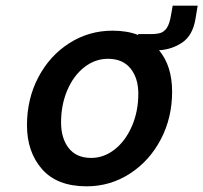

<svg xmlns="http://www.w3.org/2000/svg" viewBox="-20 -648 716 676"><path d="M676 -628 668 -580Q658 -523 622 -498.5Q586 -474 540 -471Q586 -416 586 -325Q586 -233 546 -157Q506 -81 437 -36.5Q368 8 285 8Q181 8 128 -52.5Q75 -113 75 -207Q75 -300 115 -376Q155 -452 224 -496Q293 -540 376 -540Q428 -540 466 -525L467 -528H512Q532 -528 545 -532Q558 -536 567.5 -550Q577 -564 582 -594L588 -628ZM467 -318Q467 -373 439.5 -407Q412 -441 360 -441Q315 -441 277 -411.5Q239 -382 217 -330.5Q195 -279 195 -217Q195 -161 222 -126.5Q249 -92 301 -92Q346 -92 384 -122Q422 -152 444.5 -204Q467 -256 467 -318Z"/></svg>

Font: Be Vietnam SemiBold
Style: Italic
Weight: 600
Italic angle: -9.556°
Designer: Gabriel Lam
Foundry: TypeRant
Version: Version 3.000